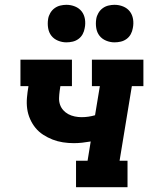

<svg xmlns="http://www.w3.org/2000/svg" viewBox="-20 -778 640 798"><path d="M296 0V-110H344L357 -190Q340 -187 322 -185Q304 -183 287 -183Q264 -183 241.5 -186.5Q219 -190 198.5 -198Q178 -206 159.5 -218Q141 -230 127.5 -246.5Q114 -263 105 -283.5Q96 -304 93 -326Q90 -348 92 -371.5Q94 -395 98 -418V-420H65V-530H279V-420H231L228 -400Q226 -385 225.5 -370.5Q225 -356 229.5 -343Q234 -330 243 -320Q252 -310 264 -303.5Q276 -297 290.5 -294Q305 -291 319 -291Q333 -291 347 -293Q361 -295 375 -299L395 -420H362V-530H576V-420H528L477 -110H510V0ZM456 -602Q438 -602 421 -609Q404 -616 393.5 -629.5Q383 -643 380 -661.5Q377 -680 380 -699Q382 -712 389 -724Q396 -736 407 -744Q418 -752 431 -755Q444 -758 456 -758Q475 -758 492 -751Q509 -744 519.5 -730.5Q530 -717 533 -698.5Q536 -680 532 -661Q530 -648 523.5 -636Q517 -624 506 -616Q495 -608 482 -605Q469 -602 456 -602ZM256 -602Q238 -602 221 -609Q204 -616 193.5 -629.5Q183 -643 180 -661.5Q177 -680 180 -699Q182 -712 189 -724Q196 -736 207 -744Q218 -752 231 -755Q244 -758 256 -758Q275 -758 292 -751Q309 -744 319.5 -730.5Q330 -717 333 -698.5Q336 -680 332 -661Q330 -648 323.5 -636Q317 -624 306 -616Q295 -608 282 -605Q269 -602 256 -602Z"/></svg>

Font: Iosevka Curly Slab XBdExObl
Style: Regular
Weight: 800
Width: 7
Italic angle: -9°
Monospace: yes
Designer: Belleve Invis
Foundry: Belleve Invis
Version: Version 11.1.0; ttfautohint (v1.8.3)